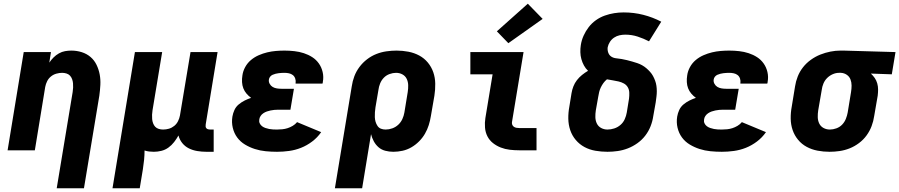

<svg xmlns="http://www.w3.org/2000/svg" viewBox="-20 -811 4852 1036"><path d="M286 205 372 -314Q372 -314 372 -314Q372 -314 372 -314Q374 -326 374.5 -338Q375 -350 374 -361.5Q373 -373 369 -384Q365 -395 357.5 -403Q350 -411 338.5 -414.5Q327 -418 315 -418Q300 -418 284 -413.5Q268 -409 255 -398.5Q242 -388 234.5 -373Q227 -358 224 -342L168 0H21L108 -530H255L246 -473Q256 -488 269 -501Q282 -514 298 -523Q314 -532 331 -535Q348 -538 365 -538Q394 -538 421 -529.5Q448 -521 468.5 -503.5Q489 -486 501 -461Q513 -436 518 -409Q523 -382 521.5 -353Q520 -324 516 -295L433 205Z M587 205 708 -530H855L803 -216Q801 -204 800.5 -192Q800 -180 801 -168.5Q802 -157 806 -146Q810 -135 817.5 -127Q825 -119 836.5 -115.5Q848 -112 860 -112Q876 -112 891.5 -116.5Q907 -121 920 -131.5Q933 -142 940.5 -157Q948 -172 951 -188L1008 -530H1154L1090 -140Q1089 -134 1089.5 -128.5Q1090 -123 1093.5 -119Q1097 -115 1102.5 -113.5Q1108 -112 1113 -112H1133V8H1093Q1069 8 1044.5 4Q1020 0 999 -10.5Q978 -21 963.5 -39Q949 -57 943 -80Q933 -62 919.5 -44.5Q906 -27 888.5 -14.5Q871 -2 850.5 3Q830 8 810 8Q797 8 784.5 6.5Q772 5 760 1Q760 26 757.5 51.5Q755 77 751 102L734 205Z M1475 8Q1444 8 1413.5 5Q1383 2 1355 -7Q1327 -16 1302 -31Q1277 -46 1260 -69Q1243 -92 1236 -121.5Q1229 -151 1234 -182Q1237 -200 1245 -217.5Q1253 -235 1268 -247.5Q1283 -260 1300 -268.5Q1317 -277 1335 -283Q1321 -293 1310 -306Q1299 -319 1293 -334.5Q1287 -350 1286 -368Q1285 -386 1288 -404Q1291 -427 1303 -449Q1315 -471 1334 -487Q1353 -503 1376 -513Q1399 -523 1422 -528.5Q1445 -534 1468.5 -536Q1492 -538 1515 -538Q1542 -538 1568.5 -535Q1595 -532 1619.5 -524Q1644 -516 1665 -502.5Q1686 -489 1700.5 -468.5Q1715 -448 1721 -422Q1727 -396 1722 -369Q1722 -367 1721.5 -364.5Q1721 -362 1720 -360H1575Q1575 -361 1575 -361.5Q1575 -362 1575 -363Q1577 -375 1573 -387Q1569 -399 1560 -406Q1551 -413 1539 -415.5Q1527 -418 1515 -418Q1507 -418 1499 -417.5Q1491 -417 1483 -416Q1475 -415 1467 -413Q1459 -411 1451 -407.5Q1443 -404 1437.5 -397Q1432 -390 1431 -382Q1429 -370 1435 -359Q1441 -348 1451 -342Q1461 -336 1473.5 -334Q1486 -332 1499 -332H1566L1547 -219H1480Q1470 -219 1460 -218Q1450 -217 1440 -215Q1430 -213 1420 -209.5Q1410 -206 1401 -200Q1392 -194 1386 -185Q1380 -176 1379 -166Q1377 -155 1381.5 -145.5Q1386 -136 1394 -130Q1402 -124 1412 -120.5Q1422 -117 1432.5 -115Q1443 -113 1453.5 -112.5Q1464 -112 1475 -112Q1489 -112 1503.5 -113.5Q1518 -115 1532 -119.5Q1546 -124 1559.5 -132Q1573 -140 1583 -152L1713 -98Q1693 -69 1664.5 -47.5Q1636 -26 1604.5 -13.5Q1573 -1 1540 3.5Q1507 8 1475 8Z M1787 205 1878 -345Q1882 -373 1892 -399.5Q1902 -426 1919.5 -449.5Q1937 -473 1960.5 -491Q1984 -509 2010.5 -519.5Q2037 -530 2065 -534Q2093 -538 2120 -538Q2152 -538 2183.5 -532Q2215 -526 2242 -511.5Q2269 -497 2288.5 -473.5Q2308 -450 2318 -421Q2328 -392 2328.5 -359.5Q2329 -327 2324 -295L2305 -185Q2301 -160 2293.5 -136Q2286 -112 2273 -89.5Q2260 -67 2241 -48Q2222 -29 2199.5 -16Q2177 -3 2152 2.5Q2127 8 2102 8Q2080 8 2059 2.5Q2038 -3 2022.5 -16.5Q2007 -30 1997 -48.5Q1987 -67 1982 -87L1934 205ZM2061 -112Q2079 -112 2097 -118.5Q2115 -125 2129 -138Q2143 -151 2151 -168.5Q2159 -186 2162 -204L2180 -314Q2183 -333 2182.5 -351.5Q2182 -370 2174.5 -385.5Q2167 -401 2151.5 -409.5Q2136 -418 2117 -418Q2117 -418 2117 -418Q2117 -418 2117 -418Q2100 -418 2082 -411.5Q2064 -405 2051 -391.5Q2038 -378 2031 -360.5Q2024 -343 2022 -326L2006 -232Q2004 -219 2003 -205.5Q2002 -192 2002.5 -179Q2003 -166 2006.5 -154Q2010 -142 2017 -131.5Q2024 -121 2035.5 -116.5Q2047 -112 2061 -112Z M2782 0Q2756 0 2730.5 -3Q2705 -6 2682 -15Q2659 -24 2640 -39Q2621 -54 2610 -75.5Q2599 -97 2597 -123Q2595 -149 2599 -174L2638 -410H2518V-530H2805L2743 -155Q2741 -147 2743.5 -139.5Q2746 -132 2752 -127.5Q2758 -123 2766 -121.5Q2774 -120 2782 -120H2875V0ZM2723 -578 2661 -642 2828 -791 2908 -709Z M3258 8Q3225 8 3193 2.5Q3161 -3 3134 -17.5Q3107 -32 3087 -55.5Q3067 -79 3057 -108.5Q3047 -138 3046.5 -170.5Q3046 -203 3052 -235L3064 -309Q3067 -327 3074 -345Q3081 -363 3093 -378.5Q3105 -394 3120.5 -406.5Q3136 -419 3153 -429Q3140 -441 3131 -457.5Q3122 -474 3117 -492Q3112 -510 3111.5 -529.5Q3111 -549 3114 -568Q3118 -594 3129 -618.5Q3140 -643 3156.5 -664.5Q3173 -686 3195.5 -702Q3218 -718 3243.5 -727Q3269 -736 3294.5 -740Q3320 -744 3345 -744Q3400 -744 3451 -731Q3502 -718 3548 -694L3482 -588Q3453 -603 3421 -613.5Q3389 -624 3354 -624Q3338 -624 3322.5 -620.5Q3307 -617 3293.5 -608Q3280 -599 3271 -585Q3262 -571 3259 -556Q3257 -541 3262 -527Q3267 -513 3278.5 -505.5Q3290 -498 3305 -496.5Q3320 -495 3334.5 -492.5Q3349 -490 3363 -486.5Q3377 -483 3391 -479Q3405 -475 3418.5 -470.5Q3432 -466 3444.5 -459Q3457 -452 3467.5 -443Q3478 -434 3487.5 -423.5Q3497 -413 3503.5 -401Q3510 -389 3515 -375.5Q3520 -362 3522 -347.5Q3524 -333 3524 -318.5Q3524 -304 3522 -288.5Q3520 -273 3518 -258L3505 -185Q3501 -157 3490.5 -130Q3480 -103 3462 -79.5Q3444 -56 3419.5 -38.5Q3395 -21 3368 -10.5Q3341 0 3313 4Q3285 8 3258 8ZM3258 -112Q3276 -112 3294.5 -118Q3313 -124 3328 -137Q3343 -150 3351 -168Q3359 -186 3362 -204L3374 -278Q3376 -294 3375.5 -310.5Q3375 -327 3367.5 -340Q3360 -353 3346.5 -360.5Q3333 -368 3317.5 -371.5Q3302 -375 3286.5 -377.5Q3271 -380 3255 -383Q3244 -374 3236 -363Q3228 -352 3222 -339.5Q3216 -327 3213 -314.5Q3210 -302 3208 -289L3195 -216Q3192 -197 3192.5 -178.5Q3193 -160 3200.5 -144.5Q3208 -129 3223.5 -120.5Q3239 -112 3258 -112Z M3875 8Q3844 8 3813.5 5Q3783 2 3755 -7Q3727 -16 3702 -31Q3677 -46 3660 -69Q3643 -92 3636 -121.5Q3629 -151 3634 -182Q3637 -200 3645 -217.5Q3653 -235 3668 -247.5Q3683 -260 3700 -268.5Q3717 -277 3735 -283Q3721 -293 3710 -306Q3699 -319 3693 -334.5Q3687 -350 3686 -368Q3685 -386 3688 -404Q3691 -427 3703 -449Q3715 -471 3734 -487Q3753 -503 3776 -513Q3799 -523 3822 -528.5Q3845 -534 3868.5 -536Q3892 -538 3915 -538Q3942 -538 3968.5 -535Q3995 -532 4019.5 -524Q4044 -516 4065 -502.5Q4086 -489 4100.5 -468.5Q4115 -448 4121 -422Q4127 -396 4122 -369Q4122 -367 4121.5 -364.5Q4121 -362 4120 -360H3975Q3975 -361 3975 -361.5Q3975 -362 3975 -363Q3977 -375 3973 -387Q3969 -399 3960 -406Q3951 -413 3939 -415.5Q3927 -418 3915 -418Q3907 -418 3899 -417.5Q3891 -417 3883 -416Q3875 -415 3867 -413Q3859 -411 3851 -407.5Q3843 -404 3837.5 -397Q3832 -390 3831 -382Q3829 -370 3835 -359Q3841 -348 3851 -342Q3861 -336 3873.5 -334Q3886 -332 3899 -332H3966L3947 -219H3880Q3870 -219 3860 -218Q3850 -217 3840 -215Q3830 -213 3820 -209.5Q3810 -206 3801 -200Q3792 -194 3786 -185Q3780 -176 3779 -166Q3777 -155 3781.5 -145.5Q3786 -136 3794 -130Q3802 -124 3812 -120.5Q3822 -117 3832.5 -115Q3843 -113 3853.5 -112.5Q3864 -112 3875 -112Q3889 -112 3903.5 -113.5Q3918 -115 3932 -119.5Q3946 -124 3959.5 -132Q3973 -140 3983 -152L4113 -98Q4093 -69 4064.5 -47.5Q4036 -26 4004.5 -13.5Q3973 -1 3940 3.5Q3907 8 3875 8Z M4456 8Q4423 8 4391.5 2Q4360 -4 4333 -18.5Q4306 -33 4286.5 -56.5Q4267 -80 4257 -109Q4247 -138 4246.5 -170.5Q4246 -203 4252 -235L4270 -345Q4274 -372 4284.5 -398.5Q4295 -425 4313 -448Q4331 -471 4355.5 -488.5Q4380 -506 4406.5 -516.5Q4433 -527 4460.5 -532.5Q4488 -538 4515 -538Q4519 -538 4523.5 -538Q4528 -538 4533 -538L4812 -530L4792 -410L4679 -414Q4691 -403 4700 -390Q4709 -377 4713.5 -361Q4718 -345 4718 -328.5Q4718 -312 4716 -295L4697 -185Q4693 -157 4683 -130.5Q4673 -104 4656 -80.5Q4639 -57 4615 -39Q4591 -21 4564.5 -10.5Q4538 0 4510.5 4Q4483 8 4456 8ZM4458 -112Q4475 -112 4493 -118.5Q4511 -125 4524 -138.5Q4537 -152 4544 -169.5Q4551 -187 4554 -204L4572 -314Q4575 -332 4575 -349.5Q4575 -367 4569 -382.5Q4563 -398 4549 -407.5Q4535 -417 4518 -418H4513Q4512 -418 4510.5 -418Q4509 -418 4507 -418Q4490 -418 4473 -410.5Q4456 -403 4443 -390Q4430 -377 4423 -360Q4416 -343 4414 -326L4395 -216Q4392 -197 4392.5 -178.5Q4393 -160 4400.5 -144.5Q4408 -129 4423.5 -120.5Q4439 -112 4458 -112Z"/></svg>

Font: Iosevka Curly Heavy Extended
Style: Italic
Weight: 900
Width: 7
Italic angle: -9°
Monospace: yes
Designer: Belleve Invis
Foundry: Belleve Invis
Version: Version 11.1.0; ttfautohint (v1.8.3)